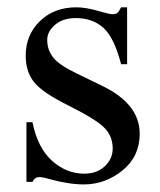

<svg xmlns="http://www.w3.org/2000/svg" viewBox="-20 -480 429 514"><path d="M320.3 -460.4V-308.1H304.2Q285.6 -379.9 256.6 -405.8Q227.5 -431.6 182.6 -431.6Q148.4 -431.6 127.4 -413.6Q106.4 -395.5 106.4 -373.5Q106.4 -346.2 122.1 -326.7Q137.2 -306.6 183.6 -284.2L254.9 -249.5Q354 -201.2 354 -122.1Q354 -61 307.9 -23.7Q261.7 13.7 204.6 13.7Q163.6 13.7 110.8 -1Q94.7 -5.9 84.5 -5.9Q73.2 -5.9 66.9 6.8H50.8V-152.8H66.9Q80.6 -84.5 119.1 -49.8Q157.7 -15.1 205.6 -15.1Q239.3 -15.1 260.5 -34.9Q281.7 -54.7 281.7 -82.5Q281.7 -116.2 258.1 -139.2Q234.4 -162.1 163.6 -197.3Q92.8 -232.4 70.8 -260.7Q48.8 -288.6 48.8 -331.1Q48.8 -386.2 86.7 -423.3Q124.5 -460.4 184.6 -460.4Q210.9 -460.4 248.5 -449.2Q273.4 -441.9 281.7 -441.9Q289.6 -441.9 293.9 -445.3Q298.3 -448.7 304.2 -460.4Z"/></svg>

Font: Jameel Khushkhat-L
Style: Regular
Weight: 400
Version: Version 3.5